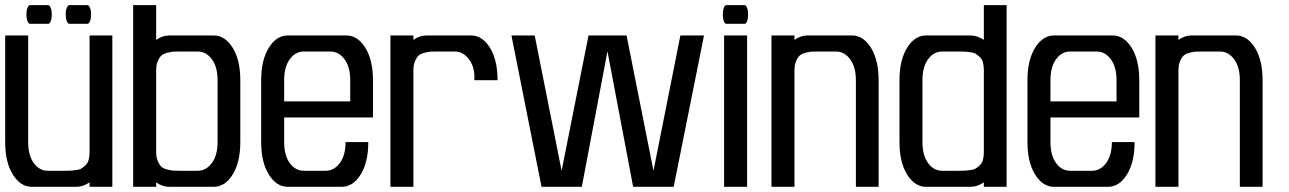

<svg xmlns="http://www.w3.org/2000/svg" viewBox="-20 -722 4980 742"><path d="M317.9 -702.1Q323.7 -702.1 327.9 -691.7Q332 -681.2 332 -666Q332 -650.9 327.9 -640.4Q323.7 -629.9 317.9 -629.9H248Q242.2 -629.9 238 -640.4Q233.9 -650.9 233.9 -666Q233.9 -681.2 238 -691.7Q242.2 -702.1 248 -702.1ZM166 -702.1Q171.9 -702.1 176 -691.7Q180.2 -681.2 180.2 -666Q180.2 -650.9 176 -640.4Q171.9 -629.9 166 -629.9H96.2Q90.3 -629.9 86.2 -640.4Q82 -650.9 82 -666Q82 -681.2 86.2 -691.7Q90.3 -702.1 96.2 -702.1ZM326.2 -17.1Q300.3 0 274.9 0H103Q59.1 0 29.5 -47.6Q0 -95.2 0 -172.9V-585H88.9V-172.9Q88.9 -121.6 110.6 -91.8Q132.3 -62 165 -62H231Q245.6 -62 252.9 -62.5Q260.3 -63 273.9 -64.7Q287.6 -66.4 294.9 -71Q302.2 -75.7 310.5 -83.3Q318.8 -90.8 322.5 -104Q326.2 -117.2 326.2 -134.8V-585H414.1V0H326.2Z M820.8 -172.9V-412.1Q820.8 -463.4 798.6 -493.2Q776.4 -522.9 743.7 -522.9H677.7Q660.2 -522.9 651.1 -522.5Q642.1 -522 627 -518.3Q611.8 -514.6 604 -507.6Q596.2 -500.5 589.8 -485.8Q583.5 -471.2 583.5 -450.2V-134.8Q583.5 -113.8 589.8 -99.1Q596.2 -84.5 604 -77.4Q611.8 -70.3 627 -66.7Q642.1 -63 651.1 -62.5Q660.2 -62 677.7 -62H743.7Q776.4 -62 798.6 -91.8Q820.8 -121.6 820.8 -172.9ZM908.7 -412.1V-172.9Q908.7 -95.2 879.2 -47.6Q849.6 0 805.7 0H633.8Q607.9 0 583.5 -17.1V0H494.6V-702.1H583.5V-567.9Q607.9 -585 633.8 -585H805.7Q849.6 -585 879.2 -537.4Q908.7 -489.7 908.7 -412.1Z M1421.4 -412.1V-268.1H1078.1V-172.9Q1078.1 -121.6 1099.9 -91.8Q1121.6 -62 1154.3 -62H1238.3Q1271 -62 1293.2 -91.8Q1315.4 -121.6 1315.4 -172.9H1403.3Q1403.3 -95.2 1373.8 -47.6Q1344.2 0 1300.3 0H1092.3Q1048.3 0 1018.8 -47.6Q989.3 -95.2 989.3 -172.9V-412.1Q989.3 -489.7 1018.8 -537.4Q1048.3 -585 1092.3 -585H1318.4Q1362.3 -585 1391.8 -537.4Q1421.4 -489.7 1421.4 -412.1ZM1333.5 -330.1V-412.1Q1333.5 -463.4 1311.3 -493.2Q1289.1 -522.9 1256.3 -522.9H1154.3Q1121.6 -522.9 1099.9 -493.2Q1078.1 -463.4 1078.1 -412.1V-330.1Z M1577.6 -450.2V0H1488.8V-585H1577.6V-567.9Q1602.1 -585 1627.9 -585H1799.8Q1844.2 -585 1873.5 -537.6Q1902.8 -490.2 1902.8 -412.1H1813Q1816.4 -460 1793.5 -491.5Q1770.5 -522.9 1737.8 -522.9H1671.9Q1654.3 -522.9 1645.3 -522.5Q1636.2 -522 1621.1 -518.3Q1606 -514.6 1598.1 -507.6Q1590.3 -500.5 1584 -485.8Q1577.6 -471.2 1577.6 -450.2Z M2505.4 -62 2609.4 -585H2700.7L2583.5 0H2428.7H2426.8L2327.6 -523.9L2228.5 0H2072.8L1956.5 -585H2046.4L2150.4 -62L2254.4 -585H2401.4Z M2857.4 -702.1Q2863.3 -702.1 2867.2 -691.7Q2871.1 -681.2 2871.1 -666Q2871.1 -650.9 2867.2 -640.4Q2863.3 -629.9 2857.4 -629.9H2787.1Q2781.2 -629.9 2777.3 -640.4Q2773.4 -650.9 2773.4 -666Q2773.4 -681.2 2777.3 -691.7Q2781.2 -702.1 2787.1 -702.1ZM2778.3 0V-585H2867.2V0Z M3375.5 0H3287.6V-412.1Q3287.6 -463.4 3265.4 -493.2Q3243.2 -522.9 3210.4 -522.9H3144.5Q3127 -522.9 3117.9 -522.5Q3108.9 -522 3093.8 -518.3Q3078.6 -514.6 3070.8 -507.6Q3063 -500.5 3056.6 -485.8Q3050.3 -471.2 3050.3 -450.2V0H2961.4V-585H3050.3V-567.9Q3074.7 -585 3100.6 -585H3272.5Q3316.4 -585 3345.9 -537.4Q3375.5 -489.7 3375.5 -412.1Z M3782.2 -134.8V-450.2Q3782.2 -467.8 3778.6 -481Q3774.9 -494.1 3766.6 -501.7Q3758.3 -509.3 3751 -513.9Q3743.7 -518.6 3730 -520.3Q3716.3 -522 3709 -522.5Q3701.7 -522.9 3687 -522.9H3621.1Q3588.4 -522.9 3566.7 -493.2Q3544.9 -463.4 3544.9 -412.1V-172.9Q3544.9 -121.6 3566.7 -91.8Q3588.4 -62 3621.1 -62H3687Q3701.7 -62 3709 -62.5Q3716.3 -63 3730 -64.7Q3743.7 -66.4 3751 -71Q3758.3 -75.7 3766.6 -83.3Q3774.9 -90.8 3778.6 -104Q3782.2 -117.2 3782.2 -134.8ZM3870.1 -702.1V0H3782.2V-17.1Q3756.3 0 3731 0H3559.1Q3515.1 0 3485.6 -47.6Q3456.1 -95.2 3456.1 -172.9V-412.1Q3456.1 -489.7 3485.6 -537.4Q3515.1 -585 3559.1 -585H3731Q3756.3 -585 3782.2 -567.9V-702.1Z M4382.8 -412.1V-268.1H4039.6V-172.9Q4039.6 -121.6 4061.3 -91.8Q4083 -62 4115.7 -62H4199.7Q4232.4 -62 4254.6 -91.8Q4276.9 -121.6 4276.9 -172.9H4364.7Q4364.7 -95.2 4335.2 -47.6Q4305.7 0 4261.7 0H4053.7Q4009.8 0 3980.2 -47.6Q3950.7 -95.2 3950.7 -172.9V-412.1Q3950.7 -489.7 3980.2 -537.4Q4009.8 -585 4053.7 -585H4279.8Q4323.7 -585 4353.3 -537.4Q4382.8 -489.7 4382.8 -412.1ZM4294.9 -330.1V-412.1Q4294.9 -463.4 4272.7 -493.2Q4250.5 -522.9 4217.8 -522.9H4115.7Q4083 -522.9 4061.3 -493.2Q4039.6 -463.4 4039.6 -412.1V-330.1Z M4859.4 0H4771.5V-412.1Q4771.5 -463.4 4749.3 -493.2Q4727.1 -522.9 4694.3 -522.9H4628.4Q4610.8 -522.9 4601.8 -522.5Q4592.8 -522 4577.6 -518.3Q4562.5 -514.6 4554.7 -507.6Q4546.9 -500.5 4540.5 -485.8Q4534.2 -471.2 4534.2 -450.2V0H4445.3V-585H4534.2V-567.9Q4558.6 -585 4584.5 -585H4756.3Q4800.3 -585 4829.8 -537.4Q4859.4 -489.7 4859.4 -412.1Z"/></svg>

Font: Favorite Color
Style: Regular
Weight: 400
Designer: Bryce Wilner
Version: Version 1.000;PS 1.0;hotconv 16.6.51;makeotf.lib2.5.65220 DE